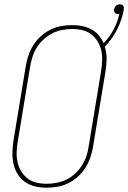

<svg xmlns="http://www.w3.org/2000/svg" viewBox="-20 -859 592 887"><path d="M195 8Q168 8 142 2Q116 -4 95.5 -18.5Q75 -33 61.5 -54.5Q48 -76 42.5 -101.5Q37 -127 37.5 -154Q38 -181 42 -208L99 -553Q103 -578 111.5 -603Q120 -628 134 -650.5Q148 -673 168.5 -691.5Q189 -710 213 -722Q237 -734 263 -738.5Q289 -743 314 -743Q337 -743 359.5 -738.5Q382 -734 402 -723.5Q422 -713 436 -696Q450 -679 459 -659Q486 -688 505 -723Q524 -758 531 -795Q530 -794 528 -794Q526 -794 524 -794Q516 -794 510.5 -800.5Q505 -807 507 -816Q508 -821 510 -825Q512 -829 515.5 -832.5Q519 -836 524 -837.5Q529 -839 533 -839Q538 -839 542 -837.5Q546 -836 549 -832.5Q552 -829 552 -824Q552 -819 552 -815Q544 -769 521.5 -724Q499 -679 464 -643Q473 -616 472.5 -586.5Q472 -557 467 -527L410 -182Q406 -157 397.5 -132Q389 -107 375 -84.5Q361 -62 340.5 -43.5Q320 -25 296 -13Q272 -1 246 3.5Q220 8 195 8ZM196 -10Q218 -10 242 -14.5Q266 -19 288 -30Q310 -41 328 -58Q346 -75 359 -95.5Q372 -116 379.5 -139Q387 -162 390 -185L447 -530Q451 -554 452 -578Q453 -602 448 -625Q443 -648 431 -667.5Q419 -687 401.5 -700.5Q384 -714 361 -719.5Q338 -725 313 -725Q291 -725 267 -720.5Q243 -716 221.5 -705Q200 -694 181.5 -677Q163 -660 150 -639.5Q137 -619 130 -596Q123 -573 119 -550L62 -205Q58 -181 57 -157Q56 -133 61 -110Q66 -87 78 -67.5Q90 -48 107.5 -34.5Q125 -21 148 -15.5Q171 -10 196 -10Z"/></svg>

Font: Iosevka Term Curly Th Obl
Style: Regular
Weight: 100
Italic angle: -9°
Designer: Belleve Invis
Foundry: Belleve Invis
Version: Version 32.3.0